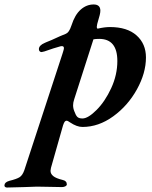

<svg xmlns="http://www.w3.org/2000/svg" viewBox="-131 -554 679 859"><path d="M-111 274Q-110 261 -89 255Q-56 247 -43 238.5Q-30 230 -22 207L148 -312Q149 -316 152 -325Q155 -334 155 -339Q155 -350 140 -347Q110 -339 68 -324Q56 -321 55 -321Q50 -321 46.5 -324.5Q43 -328 43 -334Q43 -351 69 -362Q68 -362 100 -375Q143 -395 164 -403Q171 -406 177 -414.5Q183 -423 189 -441Q204 -488 230 -511Q256 -534 288 -534Q318 -534 318 -506Q318 -498 315 -486L304 -447Q302 -437 302 -434Q302 -430 303.5 -427.5Q305 -425 307 -426Q337 -433 361 -433Q438 -433 480 -395.5Q522 -358 522 -297Q522 -227 481.5 -154Q441 -81 375.5 -33.5Q310 14 238 14Q213 14 183 -6Q172 -14 167 -14Q162 -14 158.5 -9.5Q155 -5 151 7L97 197Q95 207 95 210Q95 224 107.5 234Q120 244 149 251Q168 255 168 271Q168 276 161.5 279.5Q155 283 146 283Q112 283 93 282L34 281L-22 283Q-76 285 -100 285Q-105 285 -108.5 282Q-112 279 -111 274ZM394 -281Q394 -380 313 -380Q296 -380 287 -378L201 -110Q196 -95 196 -83Q196 -69 202 -55Q208 -38 215 -31Q222 -24 238 -24Q263 -24 301 -62Q339 -100 366.5 -159.5Q394 -219 394 -281Z"/></svg>

Font: EB Garamond
Style: Bold Italic
Weight: 700
Italic angle: -17.2°
Designer: Georg Duffner and Octavio Pardo
Foundry: Georg Duffner
Version: Version 1.000